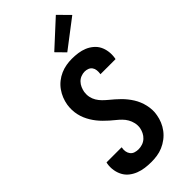

<svg xmlns="http://www.w3.org/2000/svg" viewBox="-308 -1048 1115 1115"><g transform="rotate(-45 250.0 -490.5)"><path d="M206 8Q180 8 154.5 4.5Q129 1 106 -8Q83 -17 64 -32Q45 -47 33.5 -68.5Q22 -90 18 -115Q14 -140 18 -166Q19 -168 19.5 -170.5Q20 -173 20 -175H144Q144 -174 144 -173Q144 -172 144 -171Q141 -157 143.5 -142.5Q146 -128 154.5 -117Q163 -106 177 -101.5Q191 -97 206 -97Q222 -97 238.5 -102.5Q255 -108 268 -120Q281 -132 288.5 -147.5Q296 -163 299 -179Q302 -200 297.5 -219.5Q293 -239 283.5 -255.5Q274 -272 260.5 -285.5Q247 -299 232 -311Q217 -323 203 -335.5Q189 -348 175.5 -361.5Q162 -375 150 -390Q138 -405 128 -421.5Q118 -438 110.5 -455.5Q103 -473 98.5 -493Q94 -513 93.5 -533Q93 -553 96 -573Q100 -597 109 -619.5Q118 -642 132.5 -662.5Q147 -683 167 -699Q187 -715 210 -725Q233 -735 256.5 -739Q280 -743 303 -743Q329 -743 353.5 -739.5Q378 -736 400 -727Q422 -718 440.5 -702.5Q459 -687 469.5 -666.5Q480 -646 483.5 -621Q487 -596 483 -571Q483 -569 482.5 -567Q482 -565 481 -562H357Q357 -563 357.5 -564Q358 -565 358 -566Q360 -579 358.5 -593Q357 -607 349.5 -617.5Q342 -628 329.5 -633Q317 -638 303 -638Q288 -638 272.5 -632Q257 -626 245.5 -614Q234 -602 227.5 -587Q221 -572 218 -556Q215 -535 219 -515.5Q223 -496 233 -479.5Q243 -463 256.5 -449.5Q270 -436 284.5 -424Q299 -412 313.5 -399.5Q328 -387 341.5 -373.5Q355 -360 367 -345Q379 -330 389 -314Q399 -298 406.5 -280Q414 -262 418.5 -242.5Q423 -223 424 -203Q425 -183 421 -162Q417 -138 407.5 -115Q398 -92 382.5 -71.5Q367 -51 346 -35Q325 -19 301.5 -9Q278 1 254 4.5Q230 8 206 8ZM311 -788 258 -842 418 -989 485 -921Z"/></g></svg>

Font: Iosevka Curly XBdObl
Style: Regular
Weight: 800
Italic angle: -9°
Monospace: yes
Designer: Belleve Invis
Foundry: Belleve Invis
Version: Version 11.1.0; ttfautohint (v1.8.3)